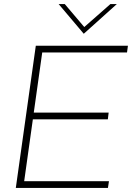

<svg xmlns="http://www.w3.org/2000/svg" viewBox="-20 -921 647 941"><path d="M57.5 0H509L514 -33H98.5L141 -336H508.5L512.5 -369H145.5L187 -664H602.5L607 -697H155.5ZM267.5 -901 390.5 -755.5 552.5 -901H521L393 -788.5L297.5 -901Z"/></svg>

Font: HK Grotesk ExtraLight
Style: Italic
Weight: 200
Italic angle: -16°
Designer: Alfredo Marco Pradil
Foundry: Hanken Design Co.
Version: Version 3.001;FEAKit 1.0